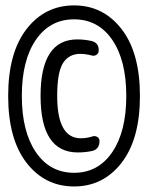

<svg xmlns="http://www.w3.org/2000/svg" viewBox="-20 -715 540 700"><path d="M263.7 -159.2Q127.9 -159.2 127.9 -365.2Q127.9 -571.3 261.7 -571.3Q288.1 -571.3 314.5 -565.4Q340.8 -558.6 339.8 -530.3Q339.8 -520.5 331.5 -515.1Q323.2 -509.8 314.5 -512.7Q292 -518.6 272.5 -518.6Q231.4 -518.6 210 -485.4Q188.5 -452.1 188.5 -365.2Q188.5 -210.9 274.4 -210.9Q296.9 -210.9 317.4 -217.8Q326.2 -220.7 334.5 -215.8Q342.8 -210.9 342.8 -201.2Q342.8 -171.9 317.4 -165Q292 -159.2 263.7 -159.2ZM389.2 -569.8Q337.9 -644.5 250 -644.5Q162.1 -644.5 110.8 -569.8Q59.6 -495.1 59.6 -365.2Q59.6 -235.4 110.8 -160.2Q162.1 -85 250 -85Q337.9 -85 389.2 -160.2Q440.4 -235.4 440.4 -365.2Q440.4 -495.1 389.2 -569.8ZM423.3 -121.6Q356.4 -35.2 250 -35.2Q143.6 -35.2 76.7 -121.6Q9.8 -208 9.8 -365.2Q9.8 -522.5 76.7 -608.9Q143.6 -695.3 250 -695.3Q356.4 -695.3 423.3 -608.9Q490.2 -522.5 490.2 -365.2Q490.2 -208 423.3 -121.6Z"/></svg>

Font: Rounded-X Mgen+ 1m regular
Style: Regular
Weight: 400
Designer: [Source Han Sans]
Ryoko NISHIZUKA  (kana & ideographs); Paul D. Hunt (Latin, Greek & Cyrillic); Wenlong ZHANG  (bopomofo
Version: Version 1.059.20150602